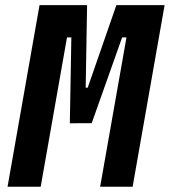

<svg xmlns="http://www.w3.org/2000/svg" viewBox="-20 -713 648 733"><path d="M8.8 0 130.9 -693.4H312.5L307.1 -378.4H314.9L424.3 -693.4H608.4L486.3 0H362.3L462.9 -570.3H446.3L330.1 -242.7H292.5L246.6 -242.2L252.4 -570.3H235.8L135.3 0Z"/></svg>

Font: CaskaydiaCove NF
Style: Bold Italic
Weight: 700
Italic angle: -10°
Designer: Aaron Bell
Foundry: Saja Typeworks
Version: Version 2111.001; VTT 6.35;Nerd Fonts 3.2.1